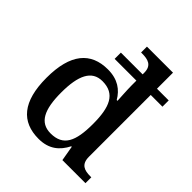

<svg xmlns="http://www.w3.org/2000/svg" viewBox="-209 -896 1042 1042"><g transform="rotate(45 312.0 -375.0)"><path d="M256 10C334 10 380 -28 410 -87H414L429 0H606V-45H598C553 -45 518 -56 518 -115V-589H608V-637H518V-760H318V-715H326C370 -715 408 -706 408 -649V-637H241V-589H408V-550C408 -521 413 -443 413 -439H407C378 -489 332 -523 256 -523C125 -523 52 -439 52 -255C52 -72 125 10 256 10ZM281 -57C198 -57 165 -124 165 -255C165 -385 198 -457 280 -457C378 -457 408 -385 408 -256C408 -123 378 -57 281 -57Z"/></g></svg>

Font: Noto Serif Ethiopic Medium
Style: Regular
Weight: 500
Designer: Monotype Design Team
Foundry: Monotype Imaging Inc.
Version: Version 2.102